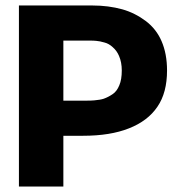

<svg xmlns="http://www.w3.org/2000/svg" viewBox="-20 -680 648 700"><path d="M170 -185V-313H291Q311 -313 323 -314Q346 -316 358 -320Q375 -326 391 -337Q406 -347 415 -369Q424 -390 424 -423Q424 -453 414 -476Q406 -495 391 -508Q377 -521 361 -525Q344 -530 331 -531Q322 -532 308 -532H170V-660H317Q375 -660 426 -646Q472 -633 512 -603Q550 -574 569 -530Q589 -484 589 -423Q589 -342 554 -291Q519 -239 450 -212Q382 -185 283 -185ZM49 0V-660H211V0Z"/></svg>

Font: Bricolage Grotesque 36pt ExtraBold
Style: Regular
Weight: 800
Designer: Mathieu Triay
Foundry: Atelier Triay
Version: Version 1.000;gftools[0.9.30]